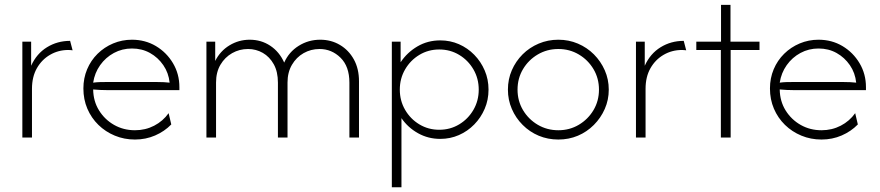

<svg xmlns="http://www.w3.org/2000/svg" viewBox="-20 -576 3686 804"><path d="M73.6 0V-401.4H110.4V-300.7Q133.3 -351.4 176.7 -378.1Q220.1 -404.9 273.6 -404.9L284 -365.3Q279.2 -366 275 -366.3Q270.8 -366.7 266 -366.7Q224.3 -366.7 189.6 -346.5Q154.9 -326.4 134.4 -290.3Q113.9 -254.2 113.9 -204.2V0Z M545.1 8.3Q500 8.3 460.8 -8Q421.5 -24.3 392 -53.1Q362.5 -81.9 345.8 -120.8Q329.2 -159.7 329.2 -205.6Q329.2 -248.6 344.8 -285.8Q360.4 -322.9 388.5 -350.7Q416.7 -378.5 453.8 -394.1Q491 -409.7 532.6 -409.7Q588.2 -409.7 633 -383Q677.8 -356.2 704.5 -311.1Q731.2 -266 731.2 -211.1V-198.6H429.2Q414.6 -198.6 399.7 -199.3Q384.7 -200 370.1 -201.4Q370.8 -152.1 394.8 -113.5Q418.8 -75 458 -52.8Q497.2 -30.6 545.1 -30.6Q588.9 -30.6 625.7 -49.7Q662.5 -68.8 686.1 -102.1L697.2 -54.9Q668.8 -25.7 629.5 -8.7Q590.3 8.3 545.1 8.3ZM370.1 -229.9Q384.7 -231.9 399.7 -232.3Q414.6 -232.6 429.2 -232.6H635.4Q652.8 -232.6 665.6 -231.9Q678.5 -231.2 690.3 -229.9Q686.1 -270.8 663.9 -303.1Q641.7 -335.4 608 -354.2Q574.3 -372.9 532.6 -372.9Q491.7 -372.9 456.9 -354.2Q422.2 -335.4 399.3 -303.1Q376.4 -270.8 370.1 -229.9Z M844.4 0V-401.4H881.2V-320.8Q902.1 -362.5 941 -386.1Q979.9 -409.7 1025.7 -409.7Q1073.6 -409.7 1111.8 -384.4Q1150 -359 1170.1 -313.9Q1189.6 -358.3 1230.6 -384Q1271.5 -409.7 1320.8 -409.7Q1366.7 -409.7 1403.5 -387.8Q1440.3 -366 1461.8 -327.1Q1483.3 -288.2 1483.3 -235.4V0H1443.1V-229.9Q1443.1 -297.9 1405.9 -334.4Q1368.8 -370.8 1318.1 -370.8Q1281.9 -370.8 1251.4 -353.5Q1220.8 -336.1 1202.4 -304.5Q1184 -272.9 1184 -230.6V0H1143.8V-229.9Q1143.8 -275.7 1126.4 -306.9Q1109 -338.2 1080.6 -354.5Q1052.1 -370.8 1018.7 -370.8Q982.6 -370.8 952.1 -353.5Q921.5 -336.1 903.1 -304.9Q884.7 -273.6 884.7 -230.6V0Z M1620.8 208.3V-401.4H1657.6V-315.3Q1684.7 -356.2 1727.8 -381.6Q1770.8 -406.9 1823.6 -406.9Q1865.3 -406.9 1901.7 -391Q1938.2 -375 1966 -346.5Q1993.8 -318.1 2009.7 -280.9Q2025.7 -243.8 2025.7 -200.7Q2025.7 -157.6 2009.7 -120.5Q1993.8 -83.3 1966 -54.9Q1938.2 -26.4 1901.7 -10.4Q1865.3 5.6 1823.6 5.6Q1772.9 5.6 1730.6 -18.1Q1688.2 -41.7 1661.1 -81.2V208.3ZM1819.4 -32.6Q1865.3 -32.6 1902.8 -55.2Q1940.3 -77.8 1962.5 -116Q1984.7 -154.2 1984.7 -200.7Q1984.7 -247.2 1962.5 -285.4Q1940.3 -323.6 1902.8 -346.2Q1865.3 -368.8 1819.4 -368.8Q1773.6 -368.8 1736.1 -346.2Q1698.6 -323.6 1676.4 -285.4Q1654.2 -247.2 1654.2 -200.7Q1654.2 -154.2 1676.4 -116Q1698.6 -77.8 1736.1 -55.2Q1773.6 -32.6 1819.4 -32.6Z M2318.1 8.3Q2274.3 8.3 2236.1 -7.6Q2197.9 -23.6 2168.8 -52.8Q2139.6 -81.9 2123.3 -119.8Q2106.9 -157.6 2106.9 -200.7Q2106.9 -244.4 2123.3 -281.9Q2139.6 -319.4 2168.4 -348.3Q2197.2 -377.1 2235.8 -393.4Q2274.3 -409.7 2318.1 -409.7Q2361.8 -409.7 2400 -393.4Q2438.2 -377.1 2467 -348.3Q2495.8 -319.4 2512.5 -281.6Q2529.2 -243.8 2529.2 -200.7Q2529.2 -157.6 2512.5 -119.8Q2495.8 -81.9 2466.7 -52.8Q2437.5 -23.6 2399.7 -7.6Q2361.8 8.3 2318.1 8.3ZM2318.1 -30.6Q2365.3 -30.6 2403.8 -53.5Q2442.4 -76.4 2465.3 -114.9Q2488.2 -153.5 2488.2 -200.7Q2488.2 -247.9 2465.3 -286.5Q2442.4 -325 2403.8 -347.9Q2365.3 -370.8 2318.1 -370.8Q2270.8 -370.8 2231.9 -347.9Q2193.1 -325 2170.1 -286.5Q2147.2 -247.9 2147.2 -200.7Q2147.2 -153.5 2170.1 -114.9Q2193.1 -76.4 2231.9 -53.5Q2270.8 -30.6 2318.1 -30.6Z M2643.1 0V-401.4H2679.9V-300.7Q2702.8 -351.4 2746.2 -378.1Q2789.6 -404.9 2843.1 -404.9L2853.5 -365.3Q2848.6 -366 2844.4 -366.3Q2840.3 -366.7 2835.4 -366.7Q2793.8 -366.7 2759 -346.5Q2724.3 -326.4 2703.8 -290.3Q2683.3 -254.2 2683.3 -204.2V0Z M2998.6 0V-366.7H2895.8V-401.4H2999.3V-555.6H3038.9V-401.4H3160.4V-366.7H3039.6V0Z M3420.1 8.3Q3375 8.3 3335.8 -8Q3296.5 -24.3 3267 -53.1Q3237.5 -81.9 3220.8 -120.8Q3204.2 -159.7 3204.2 -205.6Q3204.2 -248.6 3219.8 -285.8Q3235.4 -322.9 3263.5 -350.7Q3291.7 -378.5 3328.8 -394.1Q3366 -409.7 3407.6 -409.7Q3463.2 -409.7 3508 -383Q3552.8 -356.2 3579.5 -311.1Q3606.2 -266 3606.2 -211.1V-198.6H3304.2Q3289.6 -198.6 3274.7 -199.3Q3259.7 -200 3245.1 -201.4Q3245.8 -152.1 3269.8 -113.5Q3293.8 -75 3333 -52.8Q3372.2 -30.6 3420.1 -30.6Q3463.9 -30.6 3500.7 -49.7Q3537.5 -68.8 3561.1 -102.1L3572.2 -54.9Q3543.8 -25.7 3504.5 -8.7Q3465.3 8.3 3420.1 8.3ZM3245.1 -229.9Q3259.7 -231.9 3274.7 -232.3Q3289.6 -232.6 3304.2 -232.6H3510.4Q3527.8 -232.6 3540.6 -231.9Q3553.5 -231.2 3565.3 -229.9Q3561.1 -270.8 3538.9 -303.1Q3516.7 -335.4 3483 -354.2Q3449.3 -372.9 3407.6 -372.9Q3366.7 -372.9 3331.9 -354.2Q3297.2 -335.4 3274.3 -303.1Q3251.4 -270.8 3245.1 -229.9Z"/></svg>

Font: Afacad Flux ExtraLight
Style: Regular
Weight: 250
Designer: Kristian Moeller
Foundry: Dicotype
Version: Version 1.100